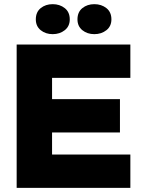

<svg xmlns="http://www.w3.org/2000/svg" viewBox="-20 -902 681 922"><path d="M60 -688H230V0H60ZM93 -528V-688H606V-528ZM93 0V-160H606V0ZM93 -266V-426H556V-266ZM233 -738Q199 -738 175.5 -757Q152 -776 152 -809Q152 -844 175.5 -863Q199 -882 233 -882Q267 -882 291 -863Q315 -844 315 -809Q315 -776 291 -757Q267 -738 233 -738ZM433 -738Q399 -738 375.5 -757Q352 -776 352 -809Q352 -844 375.5 -863Q399 -882 433 -882Q467 -882 491 -863Q515 -844 515 -809Q515 -776 491 -757Q467 -738 433 -738Z"/></svg>

Font: Roundo Variable
Style: Regular
Weight: 200
Designer: Shiva Nallaperumal
Foundry: Indian Type Foundry
Version: Version 2.000